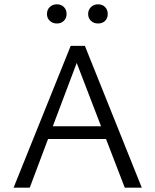

<svg xmlns="http://www.w3.org/2000/svg" viewBox="-20 -871 721 891"><path d="M198 -806Q198 -826 211 -838.5Q224 -851 244 -851Q264 -851 276.5 -838.5Q289 -826 289 -806Q289 -787 276.5 -774.5Q264 -762 244 -762Q224 -762 211 -774.5Q198 -787 198 -806ZM389 -806Q389 -825 402 -838Q415 -851 435 -851Q455 -851 467.5 -838.5Q480 -826 480 -806Q480 -786 467.5 -774Q455 -762 435 -762Q415 -762 402 -774.5Q389 -787 389 -806ZM472 -226H203L118 0H43L308 -658H374L638 0H559ZM449 -285 336 -579 225 -285Z"/></svg>

Font: Ysabeau Infant
Style: Regular
Weight: 400
Designer: Christian Thalmann (Catharsis Fonts)
Version: Version 0.003